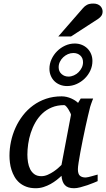

<svg xmlns="http://www.w3.org/2000/svg" viewBox="-20 -1025 585 1058"><path d="M371.1 -392.1Q371.6 -394.5 367.4 -403.3Q363.3 -412.1 357.4 -421.6Q351.6 -431.2 345 -438.5Q338.4 -445.8 334 -445.8Q295.9 -445.8 265.9 -433.3Q235.8 -420.9 213.4 -399.7Q190.9 -378.4 175 -350.6Q159.2 -322.8 149.4 -292.5Q139.6 -262.2 135.3 -231.4Q130.9 -200.7 130.9 -172.9Q130.9 -151.9 134.3 -130.9Q137.7 -109.9 146.2 -92.8Q154.8 -75.7 169.7 -64.9Q184.6 -54.2 208 -54.2Q225.6 -54.2 243.2 -62Q260.7 -69.8 275.9 -80.1Q291 -90.3 302.2 -100.6Q313.5 -110.8 318.8 -116.2ZM518.1 -26.9Q512.2 -24.4 496.6 -17.8Q481 -11.2 461.7 -4.6Q442.4 2 422.6 7.1Q402.8 12.2 388.2 12.2Q370.1 12.2 357.7 7.8Q345.2 3.4 337.2 -5.4Q329.1 -14.2 324.7 -26.9Q320.3 -39.6 318.8 -56.2Q307.6 -45.4 292.5 -33.4Q277.3 -21.5 259 -11.2Q240.7 -1 220 5.6Q199.2 12.2 176.8 12.2Q147.5 12.2 125.2 3.9Q103 -4.4 86.9 -18.3Q70.8 -32.2 60.3 -50.5Q49.8 -68.8 43.5 -88.6Q37.1 -108.4 34.7 -128.7Q32.2 -148.9 32.2 -167Q32.2 -205.6 40.5 -244.9Q48.8 -284.2 65.2 -320.6Q81.5 -356.9 106 -388.7Q130.4 -420.4 162.4 -443.8Q194.3 -467.3 233.6 -480.7Q272.9 -494.1 319.8 -494.1Q333.5 -494.1 346.9 -491Q360.4 -487.8 372.1 -482.7Q383.8 -477.5 393.6 -471.2Q403.3 -464.8 410.2 -458L424.8 -481.9H493.2Q490.7 -476.1 487.8 -468Q484.9 -460 481.9 -451.7Q479 -443.4 476.8 -436Q474.6 -428.7 474.1 -424.8Q470.7 -411.6 464.4 -385Q458 -358.4 450.9 -325.2Q443.8 -292 436.3 -255.6Q428.7 -219.2 422.9 -186.8Q417 -154.3 413.1 -129.2Q409.2 -104 409.2 -92.8Q409.2 -66.4 420.4 -56.6Q431.6 -46.9 452.1 -46.9Q457 -46.9 466.6 -49.1Q476.1 -51.3 486.3 -54.2Q496.6 -57.1 505.4 -59.6Q514.2 -62 518.1 -63ZM437.5 -682.1Q437.5 -705.6 422.4 -719.2Q407.2 -732.9 384.3 -732.9Q368.7 -732.9 354.2 -726.6Q339.8 -720.2 328.4 -709.5Q316.9 -698.7 310.1 -684.6Q303.2 -670.4 303.2 -654.8Q303.2 -631.3 319.1 -617.2Q335 -603 357.4 -603Q372.6 -603 387.2 -609.6Q401.9 -616.2 412.8 -627.2Q423.8 -638.2 430.7 -652.3Q437.5 -666.5 437.5 -682.1ZM349.6 -550.8Q328.6 -550.8 310.8 -557.9Q293 -564.9 280 -577.6Q267.1 -590.3 259.8 -607.9Q252.4 -625.5 252.4 -646Q252.4 -673.3 263.9 -698.5Q275.4 -723.6 294.7 -742.9Q314 -762.2 339.1 -773.7Q364.3 -785.2 391.6 -785.2Q412.6 -785.2 430.4 -778.1Q448.2 -771 461.4 -758.1Q474.6 -745.1 481.9 -727.5Q489.3 -710 489.3 -689Q489.3 -661.1 477.8 -636.2Q466.3 -611.3 446.8 -592.3Q427.2 -573.2 402.1 -562Q377 -550.8 349.6 -550.8ZM545.4 -962.4Q545.4 -948.2 539.1 -938.7Q532.7 -929.2 521.5 -921.4L371.6 -824.2H301.3L437.5 -980.5Q442.4 -986.3 447.8 -990.7Q453.1 -995.1 459.7 -998.5Q466.3 -1002 474.9 -1003.7Q483.4 -1005.4 494.6 -1005.4Q507.8 -1005.4 517.3 -1001.5Q526.9 -997.6 533 -991.5Q539.1 -985.4 542.2 -977.5Q545.4 -969.7 545.4 -962.4Z"/></svg>

Font: Charis SIL Eur
Style: Italic
Weight: 400
Italic angle: -11°
Foundry: SIL International
Version: Version 5.000